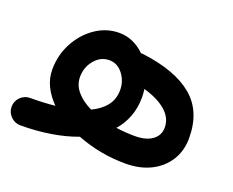

<svg xmlns="http://www.w3.org/2000/svg" viewBox="-137 -560 884 728"><g transform="rotate(20 304.5 -196.0)"><path d="M-55.2 -22Q-55.2 -44.9 -39.1 -61Q-22.9 -77.1 0 -77.1Q54.2 -77.1 99.6 -82Q72.8 -108.9 57.1 -140.4Q41.5 -171.9 41.5 -207.5Q41.5 -265.6 67.9 -315.2Q94.2 -364.7 138.2 -394.8Q182.1 -424.8 233.9 -424.8Q263.7 -424.8 289.8 -412.8Q315.9 -400.9 336.4 -380.4Q341.3 -380.4 346.2 -379.9Q480.5 -362.8 549.3 -305.4Q618.2 -248 618.2 -140.1Q618.2 -88.4 593.5 -49.3Q568.8 -10.3 525.1 11.5Q481.4 33.2 423.3 33.2Q321.8 33.2 227.1 -3.4Q179.2 14.6 121.6 23.9Q64 33.2 0 33.2Q-22.5 33.2 -38.8 16.8Q-55.2 0.5 -55.2 -22ZM149.9 -217.3Q149.9 -184.6 172.1 -158.7Q194.3 -132.8 231.9 -114.7Q269 -132.3 289.6 -158.7Q310.1 -185.1 310.1 -221.7Q310.1 -257.8 288.3 -286.1Q266.6 -314.5 233.4 -314.5Q198.7 -314.5 174.3 -285.4Q149.9 -256.3 149.9 -217.3ZM397.5 -224.1Q397.5 -181.6 384 -146.2Q370.6 -110.8 345.7 -82.5Q382.8 -77.1 421.9 -77.1Q466.8 -77.1 492.2 -95.7Q517.6 -114.3 517.6 -146Q517.6 -184.6 484.9 -212.9Q452.1 -241.2 395 -257.3Q397.5 -240.7 397.5 -224.1Z"/></g></svg>

Font: Mikhak-DS2-FD SemiBold
Style: Regular
Weight: 600
Designer: Amin Abedi
Version: Version 3.2